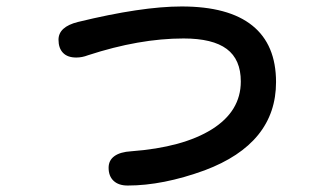

<svg xmlns="http://www.w3.org/2000/svg" viewBox="-20 -550 1040 594"><path d="M834 -296Q834 -106 613 -23Q484 24 375 24Q347 24 331.5 9.5Q316 -5 316 -31Q316 -54 334 -67Q352 -80 386 -82Q546 -94 635.5 -150Q725 -206 725 -298Q725 -366 681.5 -398.5Q638 -431 548 -431Q411 -431 252 -379Q234 -372 216 -372Q189 -372 175 -386.5Q161 -401 161 -427Q161 -467 221 -482Q418 -530 542 -530Q687 -530 760.5 -471Q834 -412 834 -296Z"/></svg>

Font: 寒蝉全圆体 Bold
Style: Regular
Weight: 700
Designer: Warren2060
      Designed by Motoya company      

      [Varela Round]
      Joe Prince(Latin component); Avraham Cornf
Foundry: ChillType
Version: Version 3.200